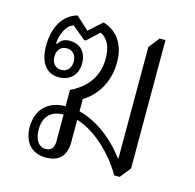

<svg xmlns="http://www.w3.org/2000/svg" viewBox="-87 -644 752 740"><g transform="rotate(15 289.0 -273.5)"><path d="M157 7C203 7 237 -15 237 -76V-165C308 -144 384 -75 430 5H452L486 -38V-550H463L429 -507V-63H426C380 -126 308 -182 237 -199V-248C298 -285 328 -350 328 -419C328 -485 298 -536 238 -554L186 -507L134 -554C75 -537 47 -480 47 -410C47 -344 75 -305 125 -305C172 -305 199 -336 199 -380C199 -424 173 -452 131 -452C113 -452 96 -446 86 -427L82 -429C84 -467 102 -505 130 -513L183 -469H190L237 -513C265 -500 282 -471 282 -420C282 -348 241 -298 180 -269V-204C111 -204 67 -161 67 -91C67 -41 92 7 157 7ZM127 -335C104 -335 89 -351 89 -378C89 -405 104 -421 127 -421C150 -421 166 -405 166 -378C166 -351 150 -335 127 -335ZM148 -25C118 -25 103 -53 103 -91C103 -144 133 -171 181 -171V-64C181 -40 171 -25 148 -25Z"/></g></svg>

Font: Noto Serif Thai SemiCondensed Light
Style: Regular
Weight: 300
Width: 4
Designer: Monotype Design Team
Foundry: Monotype Imaging Inc.
Version: Version 2.002